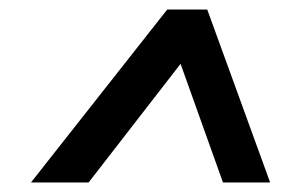

<svg xmlns="http://www.w3.org/2000/svg" viewBox="-20 -656 620 403"><path d="M45 -273 331 -636H415L547 -273H448L359 -522L166 -273Z"/></svg>

Font: Sometype Mono
Style: Bold Italic
Weight: 700
Italic angle: -12°
Monospace: yes
Designer: Ryoichi Tsunekawa
Foundry: Dharma Type
Version: Version 1.000; ttfautohint (v1.8.3)